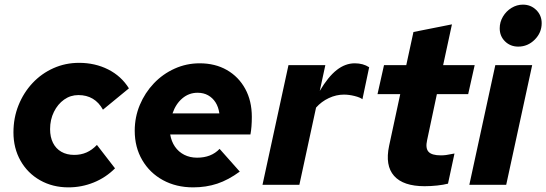

<svg xmlns="http://www.w3.org/2000/svg" viewBox="-20 -797 2356 828"><path d="M275 11Q207 11 153 -19.5Q99 -50 68.5 -104Q38 -158 38 -226Q38 -289 60 -343.5Q82 -398 120.5 -439Q159 -480 210.5 -503Q262 -526 321 -526Q390 -526 446.5 -497.5Q503 -469 536 -416L424 -324Q389 -387 318 -387Q284 -387 256.5 -367.5Q229 -348 212.5 -314.5Q196 -281 196 -240Q196 -206 208.5 -181Q221 -156 244.5 -142.5Q268 -129 300 -129Q329 -129 353 -139.5Q377 -150 398 -172L476 -71Q436 -31 384 -10Q332 11 275 11Z M813 11Q740 11 683 -20Q626 -51 593.5 -106.5Q561 -162 561 -233Q561 -292 583 -344.5Q605 -397 643.5 -437.5Q682 -478 733 -501Q784 -524 841 -524Q908 -524 958.5 -495Q1009 -466 1037.5 -414Q1066 -362 1066 -293Q1066 -249 1060 -217H714Q719 -187 734.5 -164.5Q750 -142 774.5 -129.5Q799 -117 830 -117Q891 -117 927 -155L1014 -57Q965 -21 917 -5Q869 11 813 11ZM724 -308H926Q922 -336 909.5 -355.5Q897 -375 877.5 -386Q858 -397 832 -397Q795 -397 766.5 -373Q738 -349 724 -308Z M1112 0 1224 -516H1383L1359 -405Q1395 -466 1432 -495Q1469 -524 1510 -524Q1546 -524 1572 -507L1543 -369Q1533 -377 1509 -383Q1485 -389 1463 -389Q1430 -389 1398 -374Q1366 -359 1343 -333L1271 0Z M1811 6Q1719 6 1679.5 -38.5Q1640 -83 1658 -168L1706 -391H1608L1636 -516H1732L1763 -659L1929 -692L1891 -516H2027L1999 -391H1864L1822 -193Q1814 -158 1828 -142.5Q1842 -127 1881 -127Q1893 -127 1904 -128.5Q1915 -130 1940 -135L1912 -5Q1893 0 1865.5 3Q1838 6 1811 6Z M2215 -596Q2181 -596 2158 -618.5Q2135 -641 2135 -675Q2135 -702 2149 -725.5Q2163 -749 2186 -763Q2209 -777 2235 -777Q2269 -777 2292.5 -754Q2316 -731 2316 -697Q2316 -656 2286 -626Q2256 -596 2215 -596ZM2004 0 2116 -516H2275L2163 0Z"/></svg>

Font: Red Hat Text VF
Style: Italic
Weight: 400
Italic angle: -12°
Designer: Pentagram, MCKL
Foundry: Pentagram, MCKL
Version: Version 1.023